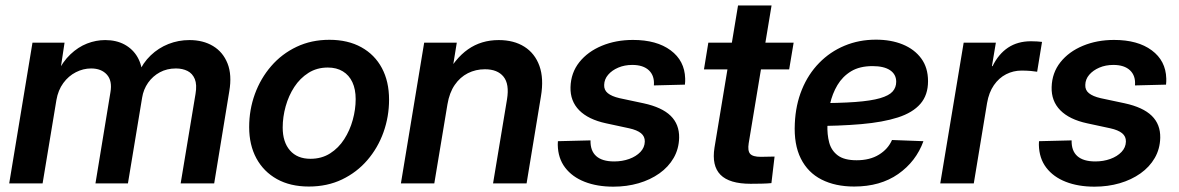

<svg xmlns="http://www.w3.org/2000/svg" viewBox="-20 -681 4377 713"><path d="M14.2 0 100.6 -522.5H219.7L202.1 -405.8L192.4 -409.7Q212.9 -452.1 241.5 -479.2Q270 -506.3 303.2 -519.3Q336.4 -532.2 370.6 -532.2Q412.1 -532.2 442.9 -515.4Q473.6 -498.5 490.7 -468.8Q507.8 -439 508.8 -399.9L493.7 -408.2Q510.7 -447.8 539.6 -475.3Q568.4 -502.9 605.5 -517.6Q642.6 -532.2 683.6 -532.2Q734.4 -532.2 771.2 -510Q808.1 -487.8 825 -445.3Q841.8 -402.8 831.5 -342.3L775.4 0H650.9L706.1 -332.5Q711.9 -366.7 703.4 -387.5Q694.8 -408.2 676.3 -417.5Q657.7 -426.8 633.3 -426.8Q600.1 -426.8 573.7 -412.6Q547.4 -398.4 530 -373.8Q512.7 -349.1 507.8 -318.4L455.1 0H334.5L390.1 -338.4Q397.5 -380.9 377 -403.8Q356.4 -426.8 318.4 -426.8Q289.1 -426.8 261.7 -412.8Q234.4 -398.9 215.1 -372.6Q195.8 -346.2 189.5 -309.6L138.2 0Z M1127 11.7Q1058.1 11.7 1008.5 -15.9Q959 -43.5 932.1 -93Q905.3 -142.6 905.3 -209Q905.3 -273.4 926.5 -331.8Q947.8 -390.1 987.1 -435.5Q1026.4 -481 1081.3 -507.1Q1136.2 -533.2 1203.1 -533.2Q1272 -533.2 1321.8 -505.6Q1371.6 -478 1398.2 -428.2Q1424.8 -378.4 1424.8 -311Q1424.8 -248 1404.1 -189.9Q1383.3 -131.8 1344.2 -86.4Q1305.2 -41 1250.2 -14.6Q1195.3 11.7 1127 11.7ZM1132.8 -91.3Q1174.3 -91.3 1205.8 -111.3Q1237.3 -131.3 1258.3 -164.1Q1279.3 -196.8 1290 -235.8Q1300.8 -274.9 1300.8 -313Q1300.8 -349.6 1288.6 -375.7Q1276.4 -401.9 1253.2 -416Q1230 -430.2 1197.3 -430.2Q1156.7 -430.2 1125.5 -410.4Q1094.2 -390.6 1073 -358.2Q1051.8 -325.7 1040.8 -286.1Q1029.8 -246.6 1029.8 -207.5Q1029.8 -153.3 1056.9 -122.3Q1084 -91.3 1132.8 -91.3Z M1641.6 -293.5 1592.8 0H1468.8L1555.2 -522.5H1676.3L1654.8 -390.1L1633.3 -394Q1668.9 -463.4 1718 -497.8Q1767.1 -532.2 1832 -532.2Q1888.2 -532.2 1927.2 -507.6Q1966.3 -482.9 1983.2 -436.3Q2000 -389.6 1988.8 -323.2L1935.5 0H1811L1862.8 -312Q1872.1 -368.7 1849.9 -396.2Q1827.6 -423.8 1780.8 -423.8Q1746.6 -423.8 1717.5 -409.2Q1688.5 -394.5 1668.7 -365.7Q1648.9 -336.9 1641.6 -293.5Z M2257.8 12.2Q2197.3 12.2 2151.1 -5.9Q2105 -23.9 2078.6 -58.6Q2052.2 -93.3 2051.3 -143.1Q2051.3 -146.5 2051.5 -149.9Q2051.8 -153.3 2051.8 -156.7L2172.9 -159.7Q2171.9 -121.1 2194.1 -101.3Q2216.3 -81.5 2260.7 -81.5Q2291 -81.5 2316.7 -90.8Q2342.3 -100.1 2358.2 -116.7Q2374 -133.3 2374.5 -155.3Q2375 -174.3 2360.4 -186.3Q2345.7 -198.2 2316.4 -204.6L2230.5 -223.1Q2164.6 -237.3 2130.9 -271.5Q2097.2 -305.7 2098.6 -357.4Q2100.1 -410.6 2131.3 -450Q2162.6 -489.3 2214.8 -511Q2267.1 -532.7 2330.6 -532.7Q2418.5 -532.7 2470.5 -494.1Q2522.5 -455.6 2524.4 -389.6Q2524.4 -384.3 2524.4 -378.7Q2524.4 -373 2523.4 -366.7L2408.2 -363.8Q2411.1 -399.4 2389.9 -419.7Q2368.7 -439.9 2328.1 -439.9Q2299.3 -439.9 2275.9 -429.9Q2252.4 -419.9 2238.3 -403.3Q2224.1 -386.7 2223.6 -365.7Q2222.7 -346.7 2237.1 -335Q2251.5 -323.2 2280.8 -316.4L2370.1 -297.4Q2438 -282.7 2470.5 -251Q2502.9 -219.2 2502 -169.4Q2501 -127.9 2481.7 -94.5Q2462.4 -61 2428.7 -37.1Q2395 -13.2 2351.3 -0.5Q2307.6 12.2 2257.8 12.2Z M2927.2 -522.5 2910.6 -423.3H2594.2L2610.4 -522.5ZM2720.7 -660.6H2845.2L2760.3 -148.9Q2755.9 -121.1 2765.6 -109.9Q2775.4 -98.6 2805.2 -98.6Q2815.9 -98.6 2831.3 -99.1Q2846.7 -99.6 2856.4 -99.6L2844.7 -1Q2829.6 0.5 2808.6 1Q2787.6 1.5 2767.6 1.5Q2688.5 1.5 2655.5 -32Q2622.6 -65.4 2633.3 -132.8Z M3151.9 11.7Q3082 11.7 3031 -14.2Q2980 -40 2953.9 -92.3Q2927.7 -144.5 2931.6 -222.7Q2934.6 -291.5 2958 -348.6Q2981.4 -405.8 3022 -447.3Q3062.5 -488.8 3116.2 -511.2Q3169.9 -533.7 3232.9 -533.7Q3289.1 -533.7 3332.5 -515.9Q3376 -498 3401.1 -463.9Q3426.3 -429.7 3426.3 -379.4Q3426.3 -328.1 3397.9 -295.4Q3369.6 -262.7 3314.5 -244.9Q3259.3 -227.1 3178 -220Q3096.7 -212.9 2990.2 -212.9L3004.4 -297.9Q3096.2 -297.9 3155.5 -302.2Q3214.8 -306.6 3248.3 -316.4Q3281.7 -326.2 3294.9 -341.3Q3308.1 -356.4 3308.1 -377.4Q3308.1 -404.8 3285.4 -420.2Q3262.7 -435.5 3220.2 -435.5Q3172.4 -435.5 3140.6 -416.3Q3108.9 -397 3089.8 -365Q3070.8 -333 3062.3 -294.7Q3053.7 -256.3 3052.7 -218.3Q3051.3 -181.6 3059.3 -151.6Q3067.4 -121.6 3091.3 -103.8Q3115.2 -85.9 3161.1 -85.9Q3210.4 -85.9 3244.1 -106.7Q3277.8 -127.4 3292.5 -161.1L3409.2 -156.7Q3381.8 -81.1 3315.4 -34.7Q3249 11.7 3151.9 11.7Z M3471.7 0 3558.6 -522.5H3678.2L3663.6 -435.5H3666Q3688 -480.5 3723.6 -504.2Q3759.3 -527.8 3808.6 -527.8Q3820.8 -527.8 3831.5 -527.1Q3842.3 -526.4 3849.6 -525.4L3831.5 -414.6Q3824.2 -416 3807.9 -417.5Q3791.5 -418.9 3773.4 -418.9Q3743.2 -418.9 3716.3 -405.3Q3689.5 -391.6 3670.9 -364.7Q3652.3 -337.9 3645.5 -298.3L3596.2 0Z M4044.4 12.2Q3983.9 12.2 3937.7 -5.9Q3891.6 -23.9 3865.2 -58.6Q3838.9 -93.3 3837.9 -143.1Q3837.9 -146.5 3838.1 -149.9Q3838.4 -153.3 3838.4 -156.7L3959.5 -159.7Q3958.5 -121.1 3980.7 -101.3Q4002.9 -81.5 4047.4 -81.5Q4077.6 -81.5 4103.3 -90.8Q4128.9 -100.1 4144.8 -116.7Q4160.6 -133.3 4161.1 -155.3Q4161.6 -174.3 4147 -186.3Q4132.3 -198.2 4103 -204.6L4017.1 -223.1Q3951.2 -237.3 3917.5 -271.5Q3883.8 -305.7 3885.3 -357.4Q3886.7 -410.6 3918 -450Q3949.2 -489.3 4001.5 -511Q4053.7 -532.7 4117.2 -532.7Q4205.1 -532.7 4257.1 -494.1Q4309.1 -455.6 4311 -389.6Q4311 -384.3 4311 -378.7Q4311 -373 4310.1 -366.7L4194.8 -363.8Q4197.8 -399.4 4176.5 -419.7Q4155.3 -439.9 4114.7 -439.9Q4085.9 -439.9 4062.5 -429.9Q4039.1 -419.9 4024.9 -403.3Q4010.7 -386.7 4010.3 -365.7Q4009.3 -346.7 4023.7 -335Q4038.1 -323.2 4067.4 -316.4L4156.7 -297.4Q4224.6 -282.7 4257.1 -251Q4289.6 -219.2 4288.6 -169.4Q4287.6 -127.9 4268.3 -94.5Q4249 -61 4215.3 -37.1Q4181.6 -13.2 4137.9 -0.5Q4094.2 12.2 4044.4 12.2Z"/></svg>

Font: Inter 28pt SemiBold
Style: Italic
Weight: 600
Italic angle: -9.3988°
Designer: Rasmus Andersson
Foundry: rsms
Version: Version 4.001;git-66647c0bb